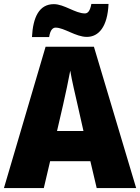

<svg xmlns="http://www.w3.org/2000/svg" viewBox="-20 -953 710 973"><path d="M142 -765H229C235 -805 250 -813 262 -813C305 -813 364 -766 420 -766C480 -766 525 -817 530 -933H443C436 -895 424 -885 410 -885C362 -885 305 -932 253 -932C178 -932 147 -865 142 -765ZM470 0H670L456 -716H211L0 0H202L234 -136H438ZM373 -422 403 -289H269L300 -423C311 -472 328 -550 336 -595C343 -550 363 -466 373 -422Z"/></svg>

Font: Noto Sans Kannada SemiCondensed Black
Style: Regular
Weight: 900
Width: 4
Designer: Jelle Bosma - Monotype Design Team
Foundry: Monotype Imaging Inc.
Version: Version 2.005